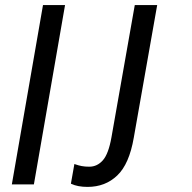

<svg xmlns="http://www.w3.org/2000/svg" viewBox="-20 -731 761 761"><path d="M114.3 0H26.9L150.4 -710.9H237.8ZM444.8 -35.6Q397.5 9.8 327.1 9.8Q288.1 9.8 262.2 -2.4L261.2 -2.9V-3.9L274.4 -78.6L274.9 -81.1L277.3 -80.1Q291 -75.2 303.7 -72.8Q316.9 -70.3 333.5 -70.3Q333.5 -70.3 334 -70.3Q365.2 -70.3 387.7 -95.7Q410.2 -121.1 421.9 -187.5L514.2 -710.9H603L510.3 -185.5Q492.2 -80.6 444.8 -35.6Z"/></svg>

Font: MAUL Condensed Italic
Style: Condenced Regular Italic
Weight: 400
Italic angle: -12°
Designer: MAUL
Version: Version 1.0; 2020; ttfautohint (v1.8.3)